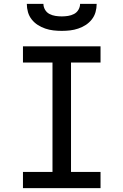

<svg xmlns="http://www.w3.org/2000/svg" viewBox="-20 -975 640 995"><path d="M99 0V-84H252V-651H99V-735H501V-651H348V-84H501V0ZM300 -815Q278 -815 256.5 -817.5Q235 -820 214.5 -827Q194 -834 176 -845.5Q158 -857 144.5 -874Q131 -891 125 -912Q119 -933 119 -955H205Q205 -939 213.5 -924.5Q222 -910 236.5 -902.5Q251 -895 267.5 -892.5Q284 -890 300 -890Q316 -890 332.5 -892.5Q349 -895 363.5 -902.5Q378 -910 386.5 -924.5Q395 -939 395 -955H481Q481 -933 475 -912Q469 -891 455.5 -874Q442 -857 424 -845.5Q406 -834 385.5 -827Q365 -820 343.5 -817.5Q322 -815 300 -815Z"/></svg>

Font: Iosevka Medium Extended
Style: Regular
Weight: 500
Width: 7
Monospace: yes
Designer: Belleve Invis
Foundry: Belleve Invis
Version: Version 32.5.0; ttfautohint (v1.8.4)